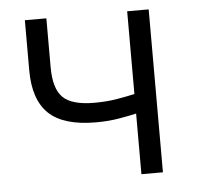

<svg xmlns="http://www.w3.org/2000/svg" viewBox="-42 -543 605 587"><g transform="rotate(-5 260.0 -250.0)"><path d="M245 -170Q145 -170 100 -213Q55 -256 55 -346V-500H121V-350Q121 -284 148.5 -257Q176 -230 245 -230Q283 -230 315 -235.5Q347 -241 369 -246V-500H435V0H369V-186Q347 -181 315 -175.5Q283 -170 245 -170Z"/></g></svg>

Font: PT Root UI
Style: Regular
Weight: 400
Designer: Vitaly Kuzmin
Foundry: ParaType Ltd.
Version: Version 2.001G